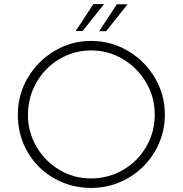

<svg xmlns="http://www.w3.org/2000/svg" viewBox="-20 -920 902 948"><path d="M430 -718Q528 -718 612 -668.5Q696 -619 745 -535.5Q794 -452 794 -354Q794 -256 745 -172.5Q696 -89 612 -40.5Q528 8 430 8Q331 8 248 -39Q165 -86 116.5 -169Q68 -252 68 -354Q68 -452 117 -535.5Q166 -619 249 -668.5Q332 -718 430 -718ZM429 -39Q515 -39 587.5 -81Q660 -123 702 -195.5Q744 -268 744 -354Q744 -440 701.5 -512.5Q659 -585 587 -628Q515 -671 430 -671Q344 -671 272 -627.5Q200 -584 159 -511Q118 -438 118 -353Q118 -268 160 -196Q202 -124 273 -81.5Q344 -39 429 -39ZM388 -767H354L441 -900H494ZM504 -766H470L557 -899H610Z"/></svg>

Font: Josefin Sans Light
Style: Regular
Weight: 300
Designer: Santiago Orozco
Foundry: Typemade
Version: Version 2.000